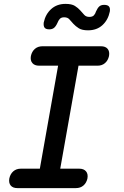

<svg xmlns="http://www.w3.org/2000/svg" viewBox="-20 -968 640 988"><path d="M290 -100H388Q411 -100 422.5 -86.5Q434 -73 430 -50Q425 -27 409.5 -13.5Q394 0 370 0H70Q46 0 35 -13.5Q24 -27 28 -50Q33 -73 48.5 -86.5Q64 -100 87 -100H185L279 -630H181Q158 -630 146.5 -643.5Q135 -657 139 -680Q144 -703 159.5 -716.5Q175 -730 199 -730H499Q523 -730 534 -716.5Q545 -703 541 -680Q536 -657 520.5 -643.5Q505 -630 482 -630H384ZM276 -851Q268 -833 258.5 -825Q249 -817 234 -817Q216 -817 209.5 -825.5Q203 -834 205 -852Q214 -895 243.5 -921.5Q273 -948 317 -948Q349 -948 365.5 -937.5Q382 -927 393 -914.5Q404 -902 413.5 -891.5Q423 -881 440 -881Q456 -881 463.5 -889.5Q471 -898 474 -909Q482 -927 491 -935Q500 -943 516 -943Q534 -943 541 -934.5Q548 -926 545 -908Q536 -865 507 -838.5Q478 -812 433 -812Q402 -812 385.5 -822.5Q369 -833 357.5 -845.5Q346 -858 337 -868.5Q328 -879 310 -879Q295 -879 287.5 -870.5Q280 -862 276 -851Z"/></svg>

Font: Maple Mono Medium
Style: Italic
Weight: 500
Italic angle: -10°
Monospace: yes
Designer: subframe7536
Version: Version 7.000